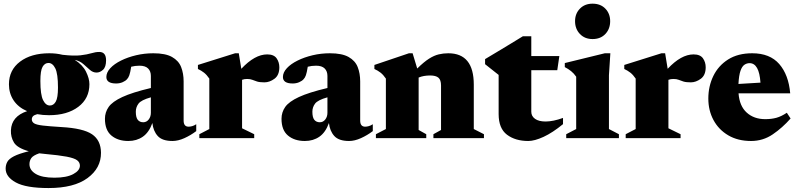

<svg xmlns="http://www.w3.org/2000/svg" viewBox="-20 -734 4242 1020"><path d="M240.5 -122Q207 -122 178 -127.5Q161 -123 155 -116.2Q149 -109.5 149 -100Q149 -86.5 161.2 -78.8Q173.5 -71 207.5 -67Q241.5 -63 306.5 -59Q422.5 -52.5 469.2 -20.5Q516 11.5 516.5 77.5Q517 159 445 212Q373 265 238 265Q118 265 64 235.2Q10 205.5 10 162Q10 142 18.8 126Q27.5 110 54 96.2Q80.5 82.5 133 69.5Q72 52.5 54.2 23.2Q36.5 -6 38 -41.5Q41 -116 124 -143.5Q76.5 -164 52 -201.2Q27.5 -238.5 27.5 -286Q27.5 -362 86.5 -406.5Q145.5 -451 242 -451Q279.5 -451 311.5 -443Q372 -436 407.8 -440.2Q443.5 -444.5 465.5 -451.2Q487.5 -458 507.5 -458Q543.5 -458 543.5 -413.5Q543.5 -378 527.2 -363.2Q511 -348.5 493 -348.5Q473.5 -348.5 457.5 -362.8Q441.5 -377 423 -393.5Q404.5 -410 377 -416Q418.5 -390 436.8 -353.5Q455 -317 455 -287Q455 -211 396 -166.5Q337 -122 240.5 -122ZM245 -173.5Q264.5 -173.5 276.2 -194Q288 -214.5 288 -269Q288 -342 273.8 -370.8Q259.5 -399.5 237.5 -399.5Q218 -399.5 206.2 -379.2Q194.5 -359 194.5 -304Q194.5 -231 208.8 -202.2Q223 -173.5 245 -173.5ZM136.5 138Q136.5 170 170 190Q203.5 210 269 210Q333.5 210 369 191Q404.5 172 404.5 146Q404.5 128.5 389.5 117.2Q374.5 106 334 98.2Q293.5 90.5 216 83.5Q201.5 82 188.5 80.5Q155.5 92 146 106.2Q136.5 120.5 136.5 138Z M1022.5 -37.5Q993.5 -15.5 959.8 -0.2Q926 15 896.5 15Q842 15 818 -11.5Q794 -38 789.5 -80.5Q771.5 -30.5 738.8 -7.8Q706 15 661.5 15Q606.5 15 572 -13.8Q537.5 -42.5 537.5 -103Q537.5 -137.5 557.2 -165.8Q577 -194 629.8 -218.5Q682.5 -243 781.5 -266.5V-330.5Q781.5 -355.5 766.8 -370.2Q752 -385 721 -385Q697.5 -385 677 -379.5Q672 -348 667 -334.2Q662 -320.5 655 -313.5Q647 -304 631.2 -297.2Q615.5 -290.5 597 -290.5Q545 -290.5 545 -325Q545 -349 566 -371.8Q587 -394.5 622.8 -412.2Q658.5 -430 703 -440.5Q747.5 -451 794.5 -451Q859 -451 894 -431.2Q929 -411.5 942.2 -377.8Q955.5 -344 955.5 -301.5V-93.5Q955.5 -61 982 -61Q990.5 -61 1000.8 -63.8Q1011 -66.5 1022.5 -74ZM701.5 -140.5Q701.5 -110 712 -97.2Q722.5 -84.5 741 -84.5Q758.5 -84.5 770 -99.2Q781.5 -114 781.5 -135V-217Q730 -202.5 715.8 -183.5Q701.5 -164.5 701.5 -140.5Z M1399.5 -445Q1435 -445 1449.5 -424.2Q1464 -403.5 1464 -376.5Q1464 -334.5 1438 -315.5Q1412 -296.5 1385 -296.5Q1359.5 -296.5 1345.5 -301Q1331.5 -305.5 1320.5 -310Q1309.5 -314.5 1292.5 -314.5Q1278 -314.5 1266 -310V-52.5L1330.5 -21V0H1039V-21L1092 -48.5V-316.5Q1078.5 -336.5 1063.8 -348Q1049 -359.5 1031.5 -367.5V-389L1229 -451H1248.5L1262 -368.5Q1333.5 -445 1399.5 -445Z M1960.5 -37.5Q1931.5 -15.5 1897.8 -0.2Q1864 15 1834.5 15Q1780 15 1756 -11.5Q1732 -38 1727.5 -80.5Q1709.5 -30.5 1676.8 -7.8Q1644 15 1599.5 15Q1544.5 15 1510 -13.8Q1475.5 -42.5 1475.5 -103Q1475.5 -137.5 1495.2 -165.8Q1515 -194 1567.8 -218.5Q1620.5 -243 1719.5 -266.5V-330.5Q1719.5 -355.5 1704.8 -370.2Q1690 -385 1659 -385Q1635.5 -385 1615 -379.5Q1610 -348 1605 -334.2Q1600 -320.5 1593 -313.5Q1585 -304 1569.2 -297.2Q1553.5 -290.5 1535 -290.5Q1483 -290.5 1483 -325Q1483 -349 1504 -371.8Q1525 -394.5 1560.8 -412.2Q1596.5 -430 1641 -440.5Q1685.5 -451 1732.5 -451Q1797 -451 1832 -431.2Q1867 -411.5 1880.2 -377.8Q1893.5 -344 1893.5 -301.5V-93.5Q1893.5 -61 1920 -61Q1928.5 -61 1938.8 -63.8Q1949 -66.5 1960.5 -74ZM1639.5 -140.5Q1639.5 -110 1650 -97.2Q1660.5 -84.5 1679 -84.5Q1696.5 -84.5 1708 -99.2Q1719.5 -114 1719.5 -135V-217Q1668 -202.5 1653.8 -183.5Q1639.5 -164.5 1639.5 -140.5Z M2282.5 -21 2323 -43.5V-279.5Q2323 -309.5 2309.2 -321.2Q2295.5 -333 2265 -333Q2230 -333 2204 -322V-43.5L2244.5 -21V0H1977V-21L2030 -48.5V-316.5Q2016.5 -336.5 2001.8 -348Q1987 -359.5 1969 -367.5V-389L2152.5 -451H2172L2196.5 -370Q2232 -405 2259.2 -422.2Q2286.5 -439.5 2311 -445.2Q2335.5 -451 2361.5 -451Q2497 -451 2497 -284.5V-48.5L2551 -21V0H2282.5Z M2802.5 -140.5Q2802.5 -117 2822.2 -102.8Q2842 -88.5 2878.5 -88.5Q2918.5 -88.5 2971 -107.5V-74.5Q2915.5 -29 2867.8 -7Q2820 15 2786.5 15Q2717.5 15 2673.2 -18.5Q2629 -52 2629 -128V-336L2557 -393V-420Q2584.5 -436.5 2621.8 -458.8Q2659 -481 2695.8 -503.5Q2732.5 -526 2758 -541.5H2802.5V-436H2951.5L2940.5 -361H2802.5Z M3128 -526.5Q3086.5 -526.5 3060.8 -553.5Q3035 -580.5 3035 -621.5Q3035 -661.5 3060.8 -688Q3086.5 -714.5 3128 -714.5Q3170.5 -714.5 3196 -688Q3221.5 -661.5 3221.5 -621.5Q3221.5 -580.5 3196 -553.5Q3170.5 -526.5 3128 -526.5ZM3222.5 -451 3215 -334.5V-48.5L3268 -21V0H2988V-21L3041 -48.5V-326.5Q3029 -344 3014 -356Q2999 -368 2980.5 -377.5V-399L3193 -451Z M3664.5 -445Q3700 -445 3714.5 -424.2Q3729 -403.5 3729 -376.5Q3729 -334.5 3703 -315.5Q3677 -296.5 3650 -296.5Q3624.5 -296.5 3610.5 -301Q3596.5 -305.5 3585.5 -310Q3574.5 -314.5 3557.5 -314.5Q3543 -314.5 3531 -310V-52.5L3595.5 -21V0H3304V-21L3357 -48.5V-316.5Q3343.5 -336.5 3328.8 -348Q3314 -359.5 3296.5 -367.5V-389L3494 -451H3513.5L3527 -368.5Q3598.5 -445 3664.5 -445Z M3976 -451Q4070 -451 4119.8 -393.8Q4169.5 -336.5 4178 -238H3903.5Q3908.5 -170.5 3947 -135.8Q3985.5 -101 4045.5 -101Q4078 -101 4104.5 -108.2Q4131 -115.5 4160 -135L4180 -104.5Q4137 -55.5 4085.2 -20.2Q4033.5 15 3970 15Q3900 15 3849 -15Q3798 -45 3770.5 -96Q3743 -147 3743 -210.5Q3743 -275.5 3769.5 -330.2Q3796 -385 3848 -418Q3900 -451 3976 -451ZM3962 -398.5Q3947.5 -398.5 3934.8 -390Q3922 -381.5 3913.8 -357.8Q3905.5 -334 3903 -288L4020 -295Q4013 -398.5 3962 -398.5Z"/></svg>

Font: Newsreader 16pt ExtraBold
Style: Regular
Weight: 800
Designer: Hugues Gentile
Foundry: Production Type
Version: Version 1.003; ttfautohint (v1.8.3)